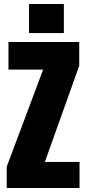

<svg xmlns="http://www.w3.org/2000/svg" viewBox="-20 -943 426 963"><path d="M13.7 0V-106.9L196.3 -593.8H22.5V-732.4H377.4V-613.3L205.1 -130.9H378.9V0ZM125.5 -777.3V-922.9H300.3V-777.3Z"/></svg>

Font: Anton SC
Style: Regular
Weight: 400
Designer: Vernon Adams
Foundry: Vernon Adams
Version: Version 2.116; ttfautohint (v1.8.4.7-5d5b)